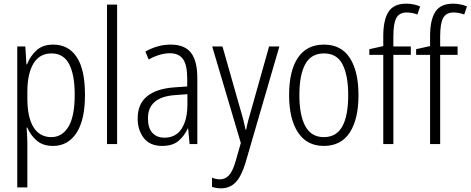

<svg xmlns="http://www.w3.org/2000/svg" viewBox="-20 -785 2564 1046"><path d="M270 -542Q353 -542 398 -474Q443 -406 443 -269Q443 -131 396.5 -60.5Q350 10 269 10Q213 10 179 -20Q145 -50 129 -90H125Q126 -72 127.5 -50.5Q129 -29 129 -8V236H74V-532H118L124 -434H127Q145 -480 179 -511Q213 -542 270 -542ZM261 -494Q195 -494 162 -438.5Q129 -383 129 -285V-249Q129 -146 162.5 -92Q196 -38 260 -38Q318 -38 352.5 -94Q387 -150 387 -269Q387 -378 356.5 -436Q326 -494 261 -494Z M618 0H563V-760H618Z M910 -542Q986 -542 1020.5 -497.5Q1055 -453 1055 -359V0H1013L1005 -85H1003Q984 -44 952 -17Q920 10 863 10Q797 10 763.5 -33Q730 -76 730 -139Q730 -219 781.5 -260.5Q833 -302 929 -309L1000 -314V-355Q1000 -431 977 -463Q954 -495 905 -495Q852 -495 790 -461L772 -504Q803 -522 838 -532Q873 -542 910 -542ZM935 -267Q786 -257 786 -140Q786 -88 810 -61.5Q834 -35 876 -35Q938 -35 969.5 -84Q1001 -133 1001 -216V-272Z M1136 -532H1192L1289 -191Q1301 -151 1307 -126Q1313 -101 1318 -78H1321Q1326 -105 1333.5 -133Q1341 -161 1350 -191L1446 -532H1502L1318 100Q1296 174 1264.5 207.5Q1233 241 1184 241Q1171 241 1159 239Q1147 237 1135 233V183Q1145 187 1156 189.5Q1167 192 1178 192Q1207 192 1227.5 170Q1248 148 1264 92L1292 -6Z M1933 -267Q1933 -136 1885.5 -63Q1838 10 1744 10Q1652 10 1603.5 -63.5Q1555 -137 1555 -267Q1555 -399 1603 -470.5Q1651 -542 1745 -542Q1839 -542 1886 -469Q1933 -396 1933 -267ZM1611 -267Q1611 -157 1643.5 -97.5Q1676 -38 1744 -38Q1813 -38 1845 -96.5Q1877 -155 1877 -267Q1877 -373 1846.5 -433.5Q1816 -494 1745 -494Q1675 -494 1643 -435.5Q1611 -377 1611 -267Z M2218 -486H2123V0H2068V-486H1992V-517L2068 -534V-588Q2068 -676 2096.5 -720.5Q2125 -765 2193 -765Q2215 -765 2233.5 -761Q2252 -757 2269 -750L2254 -706Q2225 -717 2196 -717Q2156 -717 2139.5 -687.5Q2123 -658 2123 -586V-532H2218Z M2473 -486H2378V0H2323V-486H2247V-517L2323 -534V-588Q2323 -676 2351.5 -720.5Q2380 -765 2448 -765Q2470 -765 2488.5 -761Q2507 -757 2524 -750L2509 -706Q2480 -717 2451 -717Q2411 -717 2394.5 -687.5Q2378 -658 2378 -586V-532H2473Z"/></svg>

Font: Noto Sans Khmer Condensed Light
Style: Regular
Weight: 300
Width: 3
Designer: Danh Hong and the Monotype Design Team
Foundry: Monotype Imaging Inc.
Version: Version 2.004; ttfautohint (v1.8.4.7-5d5b)